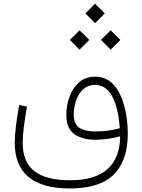

<svg xmlns="http://www.w3.org/2000/svg" viewBox="-20 -789 777 1049"><path d="M499.5 -662.6 552.7 -715.8 499.5 -768.6 446.8 -715.8ZM584.5 -517.6 637.7 -570.8 584.5 -623.5 531.7 -570.8ZM414.6 -517.6 467.8 -570.8 414.6 -623.5 361.8 -570.8ZM500.5 -370.1C465.3 -370.1 436 -359.9 412.6 -339.8C365.7 -298.8 342.3 -230.5 342.3 -160.2C342.3 -111.8 356.9 -77.6 385.7 -56.6C414.6 -35.6 453.1 -25.4 501 -25.4C551.3 -25.4 597.2 -33.7 633.8 -43.9L636.7 -40.5C632.3 114.3 544.9 195.8 363.8 195.8C191.4 195.8 104 134.3 104 -8.8C104 -53.2 111.3 -116.2 127.4 -206.5L84.5 -215.3C68.8 -125 60.5 -56.6 60.5 -9.8C60.5 157.2 161.1 240.7 361.8 240.7C470.7 240.7 550.8 215.3 602.1 164.1C652.8 112.8 678.2 38.6 678.2 -58.1C678.2 -127.9 666.5 -204.1 639.2 -266.1C611.8 -328.1 566.9 -370.1 500.5 -370.1ZM634.3 -88.4C597.7 -78.6 553.2 -70.8 502 -70.8C465.3 -70.8 436 -77.1 415 -90.3C393.6 -103.5 382.8 -127.4 382.8 -163.1C382.8 -188.5 387.2 -213.9 395.5 -238.8C412.1 -288.6 446.8 -325.2 500 -325.2C549.3 -325.2 582.5 -291.5 602.5 -242.7C622.6 -193.8 631.8 -136.7 634.3 -88.4Z"/></svg>

Font: Estedad ExtraLight
Style: Regular
Weight: 200
Designer: Amin Abedi
Version: Version 7.3